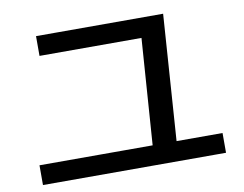

<svg xmlns="http://www.w3.org/2000/svg" viewBox="-76 -815 1153 909"><g transform="rotate(-10 500.0 -360.0)"><path d="M601 -63 642 -640 671 -615H150V-710H761L716 -62ZM60 -10V-105H940V-10Z"/></g></svg>

Font: M PLUS 2 Thin Medium
Style: Regular
Weight: 500
Version: Version 1.001